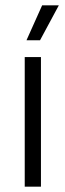

<svg xmlns="http://www.w3.org/2000/svg" viewBox="-20 -702 246 722"><path d="M134 0H73V-487.5H134ZM80 -551.5 138.5 -682H201V-681.5L130.5 -550.5H80Z"/></svg>

Font: Anek Kannada Medium Light
Style: Regular
Weight: 300
Version: Version 1.003